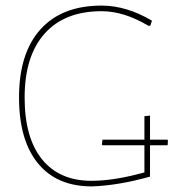

<svg xmlns="http://www.w3.org/2000/svg" viewBox="-20 -661 659 686"><path d="M578 -162 580 -159 579 -142H516V-30Q402 2 308 5Q183 5 115.5 -77.5Q48 -160 48 -313Q48 -471 124.5 -556Q201 -641 343 -641Q432 -641 523 -587L517 -569H510Q423 -621 343 -621Q211 -621 139.5 -541Q68 -461 68 -312Q68 -169 130 -92Q192 -15 307 -15Q388 -15 496 -45V-142H347L344 -145L346 -162H496V-246L516 -248V-162Z"/></svg>

Font: Alegreya Sans Thin
Style: Regular
Weight: 100
Designer: Juan Pablo del Peral
Foundry: Huerta Tipografica
Version: Version 2.007